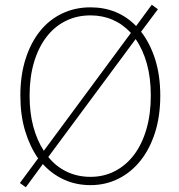

<svg xmlns="http://www.w3.org/2000/svg" viewBox="-20 -769 754 811"><path d="M184 -106Q217 -65 262.5 -43.5Q308 -22 362 -22Q419 -22 466 -46.5Q513 -71 546.5 -115.5Q580 -160 598.5 -223.5Q617 -287 617 -365Q617 -440 600.5 -499.5Q584 -559 553 -604ZM533 -630Q464 -704 362 -704Q305 -704 257.5 -680.5Q210 -657 176 -612.5Q142 -568 123.5 -505.5Q105 -443 105 -365Q105 -293 120.5 -235Q136 -177 165 -132ZM576 -635Q614 -586 635.5 -518Q657 -450 657 -365Q657 -279 635 -209.5Q613 -140 573.5 -90.5Q534 -41 480 -14Q426 13 362 13Q302 13 251 -10Q200 -33 161 -76L89 22L64 4L141 -100Q106 -150 86 -216.5Q66 -283 66 -365Q66 -451 88 -520Q110 -589 149 -637.5Q188 -686 242.5 -712Q297 -738 362 -738Q478 -738 555 -659L621 -749L647 -730Z"/></svg>

Font: Kinto Sans Thin
Style: Regular
Weight: 100
Designer: Authors: Ryoko NISHIZUKA  (kana & ideographs); Paul D. Hunt (Latin, Greek & Cyrillic); Wenlong ZHANG  (bopomofo); Sandol
Foundry: Adobe Systems Incorporated, ookami Inc.
Version: Version 0.001